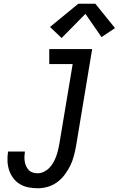

<svg xmlns="http://www.w3.org/2000/svg" viewBox="-20 -997 634 1025"><path d="M181 8Q155 8 130.5 3Q106 -2 85.5 -14.5Q65 -27 50.5 -46.5Q36 -66 28.5 -89Q21 -112 20 -137.5Q19 -163 23 -188H113Q111 -175 110.5 -161Q110 -147 112 -134.5Q114 -122 119.5 -110Q125 -98 133.5 -89Q142 -80 154.5 -76Q167 -72 181 -72Q198 -72 214.5 -80Q231 -88 243.5 -101Q256 -114 265 -130Q274 -146 280 -162.5Q286 -179 290 -196Q294 -213 297 -230L368 -655H243V-735H472L386 -217Q381 -190 374 -163.5Q367 -137 355 -112.5Q343 -88 325.5 -64.5Q308 -41 284.5 -24Q261 -7 234.5 0.5Q208 8 181 8ZM309 -794 247 -853 398 -977H489L594 -847L522 -799L436 -923Z"/></svg>

Font: Iosevka Slab Medium Oblique
Style: Regular
Weight: 500
Italic angle: -9°
Monospace: yes
Designer: Belleve Invis
Foundry: Belleve Invis
Version: Version 11.1.1; ttfautohint (v1.8.3)